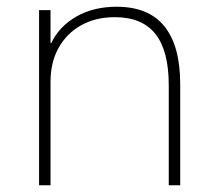

<svg xmlns="http://www.w3.org/2000/svg" viewBox="-20 -550 632 570"><path d="M96 0V-520H130V-422H132Q156 -472 207 -501Q258 -530 326 -530Q421 -530 468 -472Q515 -414 515 -300V0H481V-297Q481 -399 441.5 -449Q402 -499 321 -499Q264 -499 221 -475Q178 -451 154 -408Q130 -365 130 -307V0Z"/></svg>

Font: M PLUS 2 ExtraLight
Style: Regular
Weight: 250
Designer: Coji Morishita
Foundry: UNDERFOREST DESIGN
Version: Version 1.001